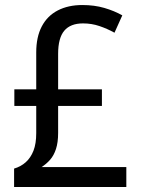

<svg xmlns="http://www.w3.org/2000/svg" viewBox="-20 -743 560 763"><path d="M307 -723Q355 -723 394.5 -711.5Q434 -700 466 -682L435 -613Q406 -629 375 -639.5Q344 -650 310 -650Q260 -650 235.5 -621Q211 -592 211 -529V-388H385V-322H211V-215Q211 -177 202.5 -151Q194 -125 179 -108Q164 -91 145 -79H482V0H36V-73Q63 -81 82.5 -98.5Q102 -116 113 -144Q124 -172 124 -214V-322H37V-388H124V-535Q124 -596 146 -638Q168 -680 209.5 -701.5Q251 -723 307 -723Z"/></svg>

Font: Noto Sans Khmer SemiCondensed
Style: Regular
Weight: 400
Width: 4
Designer: Danh Hong and the Monotype Design Team
Foundry: Monotype Imaging Inc.
Version: Version 2.004